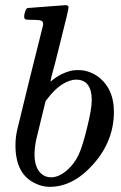

<svg xmlns="http://www.w3.org/2000/svg" viewBox="-20 -714 469 745"><path d="M89 -683Q90 -683 161.5 -688.5Q233 -694 234 -694Q246 -694 246 -685Q246 -676 212 -542Q204 -508 194.5 -472Q185 -436 180 -418L176 -399Q176 -396 182 -402Q216 -430 258 -440Q270 -442 283 -442Q296 -442 308 -440Q360 -428 391 -386Q422 -344 422 -280Q422 -168 343.5 -78.5Q265 11 173 11Q144 11 118 -2Q40 -37 40 -150Q40 -179 46 -207Q46 -208 96 -412L147 -616Q149 -630 140.5 -633.5Q132 -637 112 -637Q105 -637 101 -637Q80 -637 77 -640Q71 -645 76 -664Q80 -678 83 -680Q86 -683 89 -683ZM336 -325Q336 -405 275 -405Q273 -405 268.5 -404.5Q264 -404 263 -404Q211 -393 165 -332Q163 -330 160 -326L157 -322Q157 -321 139.5 -250.5Q122 -180 120 -170Q114 -139 114 -114Q114 -66 138 -42Q154 -26 178 -26Q211 -26 245 -58Q270 -81 285.5 -114.5Q301 -148 318 -219Q336 -291 336 -325Z"/></svg>

Font: MathJax_Math
Style: Italic
Weight: 400
Version: Version 1.1